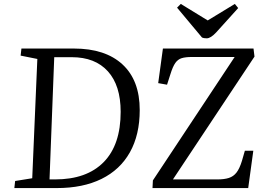

<svg xmlns="http://www.w3.org/2000/svg" viewBox="-20 -957 1346 977"><path d="M53 0 57 -36 144 -50 170 -657 85 -674 89 -710H356Q516 -710 603.5 -629Q691 -548 691 -397Q691 -271 641 -182Q591 -93 496.5 -46.5Q402 0 269 0ZM232 -44H260Q421 -44 507.5 -132Q594 -220 594 -388Q594 -522 529 -594Q464 -666 345 -666H256ZM1275 -669 860 -44H1086Q1121 -44 1144.5 -51.5Q1168 -59 1183.5 -79Q1199 -99 1211 -138L1226 -190H1269L1243 0H756L758 -39L1174 -667H956Q924 -667 904.5 -661Q885 -655 872 -636.5Q859 -618 847 -579L830 -526L785 -534L809 -710H1270ZM881 -918 900 -937 1037 -853 1175 -937 1192 -916 1080 -792Q1052 -762 1032 -762Q1023 -762 1018 -763Q1013 -764 1008 -766Z"/></svg>

Font: Literata 36pt
Style: Italic
Weight: 400
Italic angle: -2°
Designer: Latin by Veronika Burian and Jose Scaglione. Greek by Irene Vlachou. Cyrillic by Vera Evstafieva
Foundry: TypeTogether
Version: Version 3.002